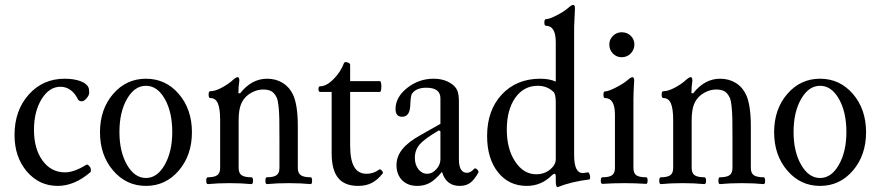

<svg xmlns="http://www.w3.org/2000/svg" viewBox="-20 -745 3570 781"><path d="M214.8 11.2Q139.2 11.2 89.1 -47.6Q39.1 -106.4 39.1 -195.8Q39.1 -295.4 96.7 -360.1Q154.3 -424.8 243.2 -424.8Q279.8 -424.8 306.2 -415.3Q332.5 -405.8 339.8 -389.2Q342.8 -383.3 342.8 -368.2Q342.8 -357.4 332.3 -345.2Q321.8 -333 312 -333Q300.3 -333 295.9 -342.8Q285.2 -365.7 266.8 -378.9Q248.5 -392.1 226.1 -392.1Q180.2 -392.1 149.2 -341.8Q118.2 -291.5 118.2 -216.8Q118.2 -139.6 153.1 -91.8Q188 -43.9 244.1 -43.9Q281.2 -43.9 330.1 -74.2Q334.5 -77.6 340.8 -72Q347.2 -66.4 349.1 -58.6Q351.1 -50.8 348.1 -44.9Q283.2 11.2 214.8 11.2Z M386.7 -207Q386.7 -300.8 440.2 -362.8Q493.7 -424.8 573.7 -424.8Q653.8 -424.8 707.3 -362.8Q760.7 -300.8 760.7 -207Q760.7 -113.8 707.3 -51.3Q653.8 11.2 573.7 11.2Q493.7 11.2 440.2 -51.3Q386.7 -113.8 386.7 -207ZM573.7 -21Q619.6 -21 650.1 -74.7Q680.7 -128.4 680.7 -208Q680.7 -289.1 650.4 -342.5Q620.1 -396 573.7 -396Q527.3 -396 496.6 -342.5Q465.8 -289.1 465.8 -208Q465.8 -128.4 496.6 -74.7Q527.3 -21 573.7 -21Z M825.7 3.9Q818.8 3.9 818.8 -10Q818.8 -23.9 825.7 -23.9Q851.6 -23.9 863.5 -32.2Q875.5 -40.5 875.5 -62V-256.8Q875.5 -302.7 866.2 -324.5Q856.9 -346.2 835.4 -346.2Q828.6 -346.2 828.6 -360.1Q828.6 -374 835.4 -374Q856 -374 883.5 -389.2Q911.1 -404.3 927.7 -419.9Q940.4 -431.2 946.8 -431.2Q953.6 -431.2 953.6 -417Q949.7 -390.6 949.7 -366.2L956.5 -365.2Q1003.4 -424.8 1066.4 -424.8Q1102.5 -424.8 1130.4 -407.5Q1158.2 -390.1 1172.4 -358.9Q1191.4 -317.4 1191.4 -231V-62Q1191.4 -40.5 1203.9 -32.2Q1216.3 -23.9 1243.7 -23.9Q1249.5 -23.9 1249.5 -10Q1249.5 3.9 1243.7 3.9Q1204.1 0 1154.8 0Q1105 0 1065.4 3.9Q1059.6 3.9 1059.6 -10Q1059.6 -23.9 1065.4 -23.9Q1092.3 -23.9 1104.5 -32.2Q1116.7 -40.5 1116.7 -62V-174.8Q1116.7 -234.4 1116.2 -260Q1115.7 -285.6 1113.3 -311Q1110.8 -336.4 1105.5 -348.1Q1096.2 -367.2 1083.5 -374Q1070.8 -380.9 1050.8 -380.9Q1018.6 -380.9 988.8 -358.9Q969.7 -344.2 960.2 -320.6Q950.7 -296.9 950.7 -254.9V-62Q950.7 -40.5 962.9 -32.2Q975.1 -23.9 1002.4 -23.9Q1009.3 -23.9 1009.3 -10Q1009.3 3.9 1002.4 3.9Q962.9 0 913.6 0Q864.3 0 825.7 3.9Z M1437 11.2Q1381.8 11.2 1355.5 -21.2Q1329.1 -53.7 1329.1 -121.1V-371.1H1282.2Q1275.4 -371.1 1275.4 -382.6Q1275.4 -394 1282.2 -394Q1308.1 -394 1337.2 -423.6Q1366.2 -453.1 1378.9 -487.8Q1381.8 -495.1 1393.1 -491.2Q1404.3 -487.8 1404.3 -481.9V-415H1524.9Q1531.2 -415 1531.2 -393.1Q1531.2 -371.1 1524.9 -371.1H1404.3V-152.8Q1404.3 -94.2 1420.7 -66.2Q1437 -38.1 1471.2 -38.1Q1499.5 -38.1 1522 -55.2Q1526.9 -58.6 1533.2 -51Q1539.6 -43.5 1537.1 -40Q1515.6 -12.7 1491.9 -0.7Q1468.3 11.2 1437 11.2Z M1676.8 11.2Q1638.7 11.2 1615.7 -12Q1592.8 -35.2 1592.8 -73.2Q1592.8 -108.4 1616.5 -137.9Q1640.1 -167.5 1689.5 -194.8L1771.5 -241.2V-345.2Q1771.5 -388.2 1713.9 -388.2Q1672.9 -388.2 1655.8 -363.8Q1650.4 -356.9 1648.9 -317.9Q1647.5 -270 1615.7 -270Q1588.9 -270 1588.9 -301.8Q1588.9 -349.6 1636.2 -387.2Q1683.6 -424.8 1743.7 -424.8Q1787.1 -424.8 1816.9 -403.8Q1833.5 -392.6 1840.1 -376.7Q1846.7 -360.8 1846.7 -332V-97.2Q1846.7 -42 1879.9 -42Q1894 -42 1909.7 -59.1Q1912.1 -61.5 1916.7 -58.8Q1921.4 -56.2 1924.6 -51.3Q1927.7 -46.4 1925.8 -43Q1909.2 -13.2 1892.3 -1Q1875.5 11.2 1849.6 11.2Q1794.9 11.2 1777.8 -45.9Q1751.5 -14.2 1729 -1.5Q1706.5 11.2 1676.8 11.2ZM1717.8 -38.1Q1737.8 -38.1 1754.6 -56.4Q1771.5 -74.7 1771.5 -97.2V-210.9L1765.6 -214.8Q1708 -181.2 1687.7 -158.2Q1667.5 -135.3 1667.5 -103Q1667.5 -75.2 1681.9 -56.6Q1696.3 -38.1 1717.8 -38.1Z M2248.5 16.1Q2240.7 16.1 2240.7 -7.8V-26.9Q2240.7 -38.1 2235.8 -38.1Q2231 -38.1 2223.6 -30.8Q2181.6 11.2 2122.6 11.2Q2049.8 11.2 2005.6 -44.4Q1961.4 -100.1 1961.4 -191.9Q1961.4 -296.4 2021.2 -360.6Q2081.1 -424.8 2177.7 -424.8Q2214.8 -424.8 2240.7 -413.1V-573.2Q2240.7 -640.1 2200.7 -640.1Q2194.3 -640.1 2194.3 -653.6Q2194.3 -667 2200.7 -667Q2213.9 -667 2244.1 -682.4Q2274.4 -697.8 2292.5 -713.9Q2305.2 -725.1 2311.5 -725.1Q2318.8 -725.1 2318.8 -710.9Q2315.4 -649.4 2315.4 -636.2V-113.8Q2315.4 -41 2350.6 -41Q2355 -41 2372.6 -43.9Q2374.5 -44.4 2376.5 -40Q2382.3 -27.8 2379.9 -18.6Q2379.4 -15.6 2377.4 -15.1Q2303.2 -5.9 2248.5 16.1ZM2161.6 -36.1Q2194.3 -36.1 2218.8 -56.2Q2240.7 -75.2 2240.7 -97.2V-328.1Q2240.7 -364.3 2230.5 -372.1Q2205.1 -396 2167.5 -396Q2110.4 -396 2075.9 -347.2Q2041.5 -298.3 2041.5 -217.8Q2041.5 -139.2 2075.7 -87.6Q2109.9 -36.1 2161.6 -36.1Z M2508.8 -512.2Q2487.8 -512.2 2473.1 -527.3Q2458.5 -542.5 2458.5 -564Q2458.5 -584.5 2473.4 -599.1Q2488.3 -613.8 2508.8 -613.8Q2530.8 -613.8 2545.7 -599.4Q2560.5 -585 2560.5 -564Q2560.5 -542.5 2545.4 -527.3Q2530.3 -512.2 2508.8 -512.2ZM2430.7 2.9Q2423.8 2.9 2423.8 -10.5Q2423.8 -23.9 2430.7 -23.9Q2458.5 -23.9 2470 -32.5Q2481.4 -41 2481.4 -62V-278.8Q2481.4 -346.2 2440.4 -346.2Q2434.6 -346.2 2434.6 -359.6Q2434.6 -373 2440.4 -373Q2453.6 -373 2484.1 -388.4Q2514.6 -403.8 2533.7 -419.9Q2546.4 -431.2 2552.7 -431.2Q2559.6 -431.2 2559.6 -417Q2556.6 -364.3 2556.6 -341.8V-62Q2556.6 -41 2567.9 -32.5Q2579.1 -23.9 2608.4 -23.9Q2614.3 -23.9 2614.3 -10.5Q2614.3 2.9 2608.4 2.9Q2563.5 0 2519.5 0Q2473.6 0 2430.7 2.9Z M2668.5 3.9Q2661.6 3.9 2661.6 -10Q2661.6 -23.9 2668.5 -23.9Q2694.3 -23.9 2706.3 -32.2Q2718.3 -40.5 2718.3 -62V-256.8Q2718.3 -302.7 2709 -324.5Q2699.7 -346.2 2678.2 -346.2Q2671.4 -346.2 2671.4 -360.1Q2671.4 -374 2678.2 -374Q2698.7 -374 2726.3 -389.2Q2753.9 -404.3 2770.5 -419.9Q2783.2 -431.2 2789.6 -431.2Q2796.4 -431.2 2796.4 -417Q2792.5 -390.6 2792.5 -366.2L2799.3 -365.2Q2846.2 -424.8 2909.2 -424.8Q2945.3 -424.8 2973.1 -407.5Q3001 -390.1 3015.1 -358.9Q3034.2 -317.4 3034.2 -231V-62Q3034.2 -40.5 3046.6 -32.2Q3059.1 -23.9 3086.4 -23.9Q3092.3 -23.9 3092.3 -10Q3092.3 3.9 3086.4 3.9Q3046.9 0 2997.6 0Q2947.8 0 2908.2 3.9Q2902.3 3.9 2902.3 -10Q2902.3 -23.9 2908.2 -23.9Q2935.1 -23.9 2947.3 -32.2Q2959.5 -40.5 2959.5 -62V-174.8Q2959.5 -234.4 2959 -260Q2958.5 -285.6 2956.1 -311Q2953.6 -336.4 2948.2 -348.1Q2939 -367.2 2926.3 -374Q2913.6 -380.9 2893.6 -380.9Q2861.3 -380.9 2831.5 -358.9Q2812.5 -344.2 2803 -320.6Q2793.5 -296.9 2793.5 -254.9V-62Q2793.5 -40.5 2805.7 -32.2Q2817.9 -23.9 2845.2 -23.9Q2852.1 -23.9 2852.1 -10Q2852.1 3.9 2845.2 3.9Q2805.7 0 2756.3 0Q2707 0 2668.5 3.9Z M3128.9 -207Q3128.9 -300.8 3182.4 -362.8Q3235.8 -424.8 3315.9 -424.8Q3396 -424.8 3449.5 -362.8Q3502.9 -300.8 3502.9 -207Q3502.9 -113.8 3449.5 -51.3Q3396 11.2 3315.9 11.2Q3235.8 11.2 3182.4 -51.3Q3128.9 -113.8 3128.9 -207ZM3315.9 -21Q3361.8 -21 3392.3 -74.7Q3422.9 -128.4 3422.9 -208Q3422.9 -289.1 3392.6 -342.5Q3362.3 -396 3315.9 -396Q3269.5 -396 3238.8 -342.5Q3208 -289.1 3208 -208Q3208 -128.4 3238.8 -74.7Q3269.5 -21 3315.9 -21Z"/></svg>

Font: Junicode SmCond
Style: Regular
Weight: 400
Width: 4
Designer: Peter S. Baker
Version: Version 2.206